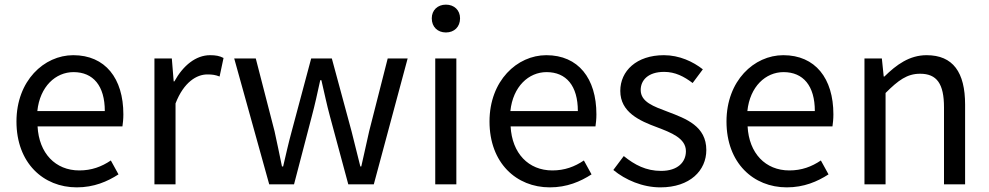

<svg xmlns="http://www.w3.org/2000/svg" viewBox="-20 -795 4267 828"><path d="M311 13C385 13 443 -12 491 -43L458 -103C418 -76 375 -60 322 -60C219 -60 148 -134 142 -250H508C510 -263 512 -282 512 -302C512 -457 434 -557 296 -557C170 -557 51 -447 51 -271C51 -92 167 13 311 13ZM141 -316C152 -422 220 -484 297 -484C382 -484 432 -425 432 -316Z M646 0H737V-349C773 -442 829 -474 874 -474C896 -474 909 -472 927 -465L944 -545C927 -554 910 -557 886 -557C825 -557 770 -513 732 -444H729L721 -543H646Z M1141 0H1248L1324 -291C1338 -343 1349 -394 1361 -449H1366C1379 -394 1389 -344 1403 -293L1482 0H1592L1738 -543H1652L1572 -229C1560 -177 1550 -128 1538 -77H1534C1521 -128 1509 -177 1496 -229L1411 -543H1322L1238 -229C1224 -178 1213 -128 1201 -77H1196C1186 -128 1175 -177 1164 -229L1083 -543H990Z M1857 0H1948V-543H1857ZM1903 -655C1939 -655 1964 -679 1964 -716C1964 -751 1939 -775 1903 -775C1867 -775 1842 -751 1842 -716C1842 -679 1867 -655 1903 -655Z M2351 13C2425 13 2483 -12 2531 -43L2498 -103C2458 -76 2415 -60 2362 -60C2259 -60 2188 -134 2182 -250H2548C2550 -263 2552 -282 2552 -302C2552 -457 2474 -557 2336 -557C2210 -557 2091 -447 2091 -271C2091 -92 2207 13 2351 13ZM2181 -316C2192 -422 2260 -484 2337 -484C2422 -484 2472 -425 2472 -316Z M2828 13C2956 13 3026 -60 3026 -148C3026 -251 2939 -283 2860 -313C2799 -336 2743 -355 2743 -407C2743 -449 2775 -485 2844 -485C2892 -485 2930 -465 2967 -437L3011 -496C2969 -529 2910 -557 2843 -557C2725 -557 2655 -489 2655 -403C2655 -311 2738 -274 2814 -246C2874 -223 2938 -199 2938 -143C2938 -96 2903 -58 2831 -58C2766 -58 2717 -84 2670 -122L2625 -62C2677 -19 2751 13 2828 13Z M3373 13C3447 13 3505 -12 3553 -43L3520 -103C3480 -76 3437 -60 3384 -60C3281 -60 3210 -134 3204 -250H3570C3572 -263 3574 -282 3574 -302C3574 -457 3496 -557 3358 -557C3232 -557 3113 -447 3113 -271C3113 -92 3229 13 3373 13ZM3203 -316C3214 -422 3282 -484 3359 -484C3444 -484 3494 -425 3494 -316Z M3708 0H3799V-394C3854 -449 3892 -477 3948 -477C4020 -477 4051 -434 4051 -332V0H4142V-344C4142 -483 4090 -557 3976 -557C3902 -557 3846 -516 3794 -465H3791L3783 -543H3708Z"/></svg>

Font: Source Han Sans TC
Style: Regular
Weight: 400
Designer: Ryoko NISHIZUKA 西塚涼子 (kana, bopomofo & ideographs); Paul D. Hunt (Latin, Greek & Cyrillic); Sandoll Communications 산돌커뮤니
Foundry: Adobe
Version: Version 2.002;hotconv 1.0.116;makeotfexe 2.5.65601